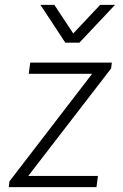

<svg xmlns="http://www.w3.org/2000/svg" viewBox="-20 -768 503 788"><path d="M16 0 19 -24 358 -465H98L104 -511H439L436 -487L96 -46H382L376 0ZM452 -748 306 -593H248L146 -748H203L293 -612H263L391 -748Z"/></svg>

Font: Chivo Medium Thin
Style: Italic
Weight: 250
Italic angle: -8.05°
Version: Version 2.002